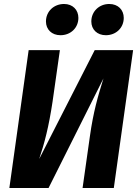

<svg xmlns="http://www.w3.org/2000/svg" viewBox="-20 -945 694 965"><path d="M284 -768C335 -768 374 -805 374 -855C374 -895 346 -925 302 -925C251 -925 211 -888 211 -837C211 -797 240 -768 284 -768ZM512 -768C563 -768 602 -805 602 -855C602 -895 574 -925 529 -925C479 -925 439 -888 439 -837C439 -797 468 -768 512 -768ZM649 -693H456L177 -146C204 -227 225 -307 244 -433L281 -693H124L27 0H224L500 -551C472 -461 449 -382 432 -261L395 0H552Z"/></svg>

Font: Fira Sans
Style: Bold Italic
Weight: 700
Italic angle: -8°
Designer: bBox Type GmbH & Carrois Corporate GbR & Edenspiekermann AG
Foundry: bBox Type GmbH & Carrois Corporate GbR & Edenspiekermann AG
Version: Version 4.301;PS 004.301;hotconv 1.0.88;makeotf.lib2.5.64775